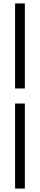

<svg xmlns="http://www.w3.org/2000/svg" viewBox="-20 -825 233 1120"><path d="M68 -309V-805H125V-309ZM68 275V-221H125V275Z"/></svg>

Font: Platypi Light SemiBold
Style: Regular
Weight: 600
Version: Version 1.200